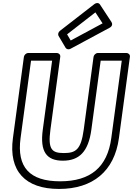

<svg xmlns="http://www.w3.org/2000/svg" viewBox="-20 -1197 871 1257"><path d="M419.2 -972.1 604.5 -1116 651.6 -1044.1 443 -931.9ZM372.1 -994.9C361.6 -986.7 357.5 -971.8 363.8 -961.3L409.3 -884.3C415 -874.8 429 -870.8 441.2 -877.4L697.8 -1015.4C719.3 -1026.9 715 -1044.8 709.9 -1052.5L634.5 -1167.5C626.4 -1179.8 610 -1179.5 598.9 -1170.9ZM592.5 -825 528.1 -348C510.3 -216.8 476 -195 398.4 -195C320.7 -195 292.3 -216.8 310.1 -348L374.5 -825C376.6 -840.1 363.7 -850 352.9 -850H164.9C149.8 -850 138 -835.7 136.5 -825L64.6 -293C35.3 -76.1 145.7 40 366.6 40C587.5 40 729.3 -76.1 758.6 -293L830.5 -825C832.6 -840.1 819.7 -850 808.9 -850H620.9C605.8 -850 594 -835.7 592.5 -825ZM639.2 -800H777.2L708.6 -293C682.8 -101.9 572.4 -10 373.4 -10C174.3 -10 88.8 -101.9 114.6 -293L183.2 -800H321.2L260.1 -348C240.5 -203.2 285.2 -145 391.6 -145C498 -145 558.5 -203.2 578.1 -348Z"/></svg>

Font: Hussar Techniczny
Style: Bold 
Weight: 700
Foundry: Cannot Into Space Fonts
Version: Version 0.77